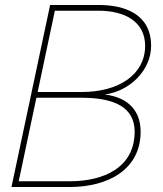

<svg xmlns="http://www.w3.org/2000/svg" viewBox="-20 -750 654 770"><path d="M376 -730H181L26 0H259C415 0 544 -71 544 -222C544 -301 499 -359 400 -371C503 -385 586 -470 586 -566C586 -695 478 -730 376 -730ZM55 -23 126 -358H307C435 -358 520 -322 520 -222C520 -79 398 -23 259 -23ZM131 -381 200 -707H376C478 -707 562 -665 562 -566C562 -454 461 -381 307 -381Z"/></svg>

Font: Nacelle Thin
Style: Italic
Weight: 100
Italic angle: -12°
Designer: Sora Sagano
Foundry: Sora Sagano
Version: Version 1.000;FEAKit 1.0